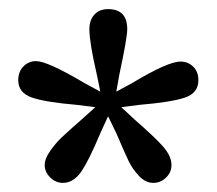

<svg xmlns="http://www.w3.org/2000/svg" viewBox="-20 -762 475 421"><path d="M217 -742Q259 -742 259 -698Q259 -679 242 -600L235 -561L270 -580Q348 -627 376 -627Q392 -627 403.5 -616Q415 -605 415 -586Q415 -558 385.5 -548Q356 -538 285 -532L246 -527L275 -500Q322 -459 339 -439Q356 -419 356 -400Q356 -384 344 -372.5Q332 -361 316 -361Q299 -361 284.5 -376.5Q270 -392 261.5 -410Q253 -428 235 -470L217 -507L200 -470Q175 -410 158 -385.5Q141 -361 118 -361Q102 -361 90 -373Q78 -385 78 -400Q78 -414 90 -431Q102 -448 114.5 -460Q127 -472 159 -500L189 -527L149 -532Q78 -538 49 -548.5Q20 -559 20 -586Q20 -605 31.5 -616.5Q43 -628 59 -628Q84 -628 165 -580L200 -561L192 -600Q176 -669 176 -698Q176 -718 187 -730Q198 -742 217 -742Z"/></svg>

Font: TypoPRO Source Serif Pro
Style: Regular
Weight: 600
Designer: Frank Grießhammer
Foundry: Adobe Systems Incorporated
Version: Version 1.017;PS 1.0;hotconv 1.0.79;makeotf.lib2.5.61930